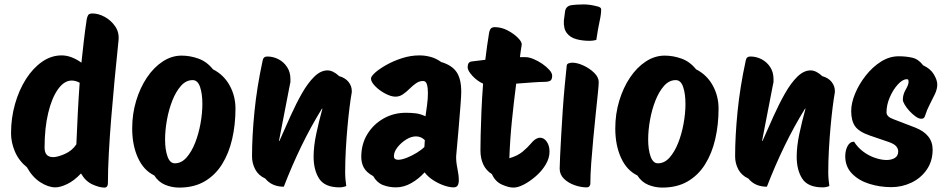

<svg xmlns="http://www.w3.org/2000/svg" viewBox="-20 -835 4275 870"><path d="M231 14Q199 14 163 -9Q127 -32 102 -77Q65 -107 47.5 -148.5Q30 -190 30 -231Q30 -300 48 -363.5Q66 -427 97.5 -476.5Q129 -526 170.5 -555Q212 -584 259 -584Q303 -584 349 -551Q354 -598 359.5 -646.5Q365 -695 373 -748Q375 -759 379.5 -766.5Q384 -774 399 -774Q426 -774 454.5 -758.5Q483 -743 502 -715.5Q521 -688 517 -651Q508 -566 499.5 -476Q491 -386 484 -300Q477 -214 473 -138.5Q469 -63 469 -6Q469 15 453 15Q431 15 399.5 1Q368 -13 347 -49Q316 -16 284.5 -1Q253 14 231 14ZM182 -166Q182 -123 221 -123Q241 -123 274 -137.5Q307 -152 326 -181Q329 -254 332.5 -322.5Q336 -391 341 -460Q323 -470 305 -470Q271 -470 243 -431Q215 -392 198.5 -323.5Q182 -255 182 -166Z M792 15Q759 15 728.5 2.5Q698 -10 679 -40Q631 -63 605 -120Q579 -177 579 -253Q579 -319 597 -378.5Q615 -438 646 -484Q677 -530 717.5 -556.5Q758 -583 803 -583Q841 -583 879 -569.5Q917 -556 945 -521Q994 -496 1020.5 -448Q1047 -400 1047 -343Q1047 -270 1032 -205Q1017 -140 986 -90.5Q955 -41 907 -13Q859 15 792 15ZM772 -95Q802 -95 825 -121Q848 -147 864 -187.5Q880 -228 888.5 -275Q897 -322 897 -364Q897 -410 886.5 -441Q876 -472 853 -472Q823 -472 800 -446Q777 -420 761 -379.5Q745 -339 736.5 -292Q728 -245 728 -203Q728 -157 739 -126Q750 -95 772 -95Z M1519 14Q1452 14 1426.5 -25Q1401 -64 1401 -125Q1401 -172 1413 -228.5Q1425 -285 1441 -343H1439Q1389 -262 1346 -173.5Q1303 -85 1266 11Q1212 11 1182 -26Q1151 -40 1136.5 -67.5Q1122 -95 1122 -126Q1122 -218 1133 -329Q1144 -440 1170 -560Q1173 -579 1191 -579Q1218 -579 1242 -566.5Q1266 -554 1281 -531Q1296 -508 1296 -477Q1296 -472 1296 -466Q1296 -460 1294 -454L1244 -196H1246Q1271 -253 1296.5 -309.5Q1322 -366 1348.5 -412.5Q1375 -459 1404 -487.5Q1433 -516 1464 -516Q1489 -516 1517 -490Q1545 -482 1559.5 -463.5Q1574 -445 1574 -423Q1574 -420 1574 -417Q1574 -414 1573 -411Q1569 -389 1564 -349.5Q1559 -310 1554.5 -260.5Q1550 -211 1547 -157.5Q1544 -104 1544 -54Q1544 -38 1545.5 -22Q1547 -6 1549 8Q1534 14 1519 14Z M1774 14Q1743 14 1715.5 3.5Q1688 -7 1671 -37Q1640 -54 1628.5 -75.5Q1617 -97 1617 -124Q1617 -182 1644.5 -227Q1672 -272 1718 -298Q1764 -324 1819 -324Q1842 -324 1863.5 -321.5Q1885 -319 1908 -308Q1911 -328 1915 -358Q1919 -388 1919 -414Q1919 -437 1914.5 -452.5Q1910 -468 1897 -468Q1880 -468 1865 -457.5Q1850 -447 1835.5 -432.5Q1821 -418 1805.5 -407.5Q1790 -397 1772 -397Q1752 -397 1725.5 -411Q1699 -425 1680 -444.5Q1661 -464 1661 -479Q1661 -489 1680 -506Q1699 -523 1731 -541Q1763 -559 1802 -571.5Q1841 -584 1881 -584Q1907 -584 1932 -577Q1957 -570 1979 -554Q2027 -540 2048.5 -509Q2070 -478 2070 -419Q2070 -401 2066.5 -356Q2063 -311 2058 -251.5Q2053 -192 2047 -128Q2046 -104 2052.5 -72.5Q2059 -41 2059 -18Q2059 -4 2054 5Q2049 14 2035 14Q2017 14 1992 5.5Q1967 -3 1943 -18.5Q1919 -34 1904 -54Q1878 -25 1844 -5.5Q1810 14 1774 14ZM1784 -111Q1800 -111 1823 -120Q1846 -129 1868 -142.5Q1890 -156 1903 -169L1905 -200Q1888 -217 1865 -217Q1843 -217 1820 -202.5Q1797 -188 1781 -167.5Q1765 -147 1765 -128Q1765 -118 1770.5 -114.5Q1776 -111 1784 -111Z M2307 15Q2285 15 2254.5 1.5Q2224 -12 2209 -46Q2183 -62 2170 -89.5Q2157 -117 2157 -154Q2157 -178 2158 -224Q2159 -270 2161.5 -330Q2164 -390 2169 -456Q2142 -468 2120.5 -491.5Q2099 -515 2099 -530Q2099 -542 2103.5 -549Q2108 -556 2121 -557Q2149 -561 2179 -564Q2183 -596 2187 -626Q2191 -656 2196 -685Q2199 -701 2205 -706.5Q2211 -712 2222 -712Q2252 -712 2280.5 -697Q2309 -682 2327.5 -663Q2346 -644 2344 -632Q2339 -602 2336 -576Q2350 -576 2362 -576Q2377 -576 2397.5 -567.5Q2418 -559 2437 -546Q2456 -533 2469 -518.5Q2482 -504 2482 -492Q2482 -474 2473 -469Q2464 -464 2445 -464Q2428 -464 2393 -461.5Q2358 -459 2319 -456Q2308 -371 2299.5 -287Q2291 -203 2288 -118Q2326 -129 2349 -148.5Q2372 -168 2386.5 -185.5Q2401 -203 2414 -208Q2420 -211 2427 -211Q2445 -211 2457.5 -193Q2470 -175 2470 -148Q2470 -118 2452.5 -89Q2435 -60 2408 -36.5Q2381 -13 2354 1Q2327 15 2307 15Z M2638 14Q2612 14 2583.5 4Q2555 -6 2535.5 -25Q2516 -44 2516 -71Q2516 -87 2518 -128Q2520 -169 2523 -223.5Q2526 -278 2530 -336.5Q2534 -395 2539 -448Q2544 -501 2548 -538Q2549 -546 2558 -548.5Q2567 -551 2573 -551Q2596 -551 2624 -538Q2652 -525 2672.5 -505Q2693 -485 2693 -463Q2693 -450 2689 -411.5Q2685 -373 2679.5 -320Q2674 -267 2668.5 -209Q2663 -151 2659 -96.5Q2655 -42 2655 -2Q2655 3 2651 8.5Q2647 14 2638 14ZM2652 -650Q2619 -650 2591.5 -657.5Q2564 -665 2548.5 -685Q2533 -705 2535 -742Q2537 -761 2540.5 -783.5Q2544 -806 2566 -811Q2578 -813 2595 -814Q2612 -815 2625 -815Q2653 -815 2687 -806Q2704 -802 2704 -793Q2704 -770 2697 -739Q2690 -708 2682 -654Q2666 -650 2652 -650Z M2981 15Q2948 15 2917.5 2.5Q2887 -10 2868 -40Q2820 -63 2794 -120Q2768 -177 2768 -253Q2768 -319 2786 -378.5Q2804 -438 2835 -484Q2866 -530 2906.5 -556.5Q2947 -583 2992 -583Q3030 -583 3068 -569.5Q3106 -556 3134 -521Q3183 -496 3209.5 -448Q3236 -400 3236 -343Q3236 -270 3221 -205Q3206 -140 3175 -90.5Q3144 -41 3096 -13Q3048 15 2981 15ZM2961 -95Q2991 -95 3014 -121Q3037 -147 3053 -187.5Q3069 -228 3077.5 -275Q3086 -322 3086 -364Q3086 -410 3075.5 -441Q3065 -472 3042 -472Q3012 -472 2989 -446Q2966 -420 2950 -379.5Q2934 -339 2925.5 -292Q2917 -245 2917 -203Q2917 -157 2928 -126Q2939 -95 2961 -95Z M3708 14Q3641 14 3615.5 -25Q3590 -64 3590 -125Q3590 -172 3602 -228.5Q3614 -285 3630 -343H3628Q3578 -262 3535 -173.5Q3492 -85 3455 11Q3401 11 3371 -26Q3340 -40 3325.5 -67.5Q3311 -95 3311 -126Q3311 -218 3322 -329Q3333 -440 3359 -560Q3362 -579 3380 -579Q3407 -579 3431 -566.5Q3455 -554 3470 -531Q3485 -508 3485 -477Q3485 -472 3485 -466Q3485 -460 3483 -454L3433 -196H3435Q3460 -253 3485.5 -309.5Q3511 -366 3537.5 -412.5Q3564 -459 3593 -487.5Q3622 -516 3653 -516Q3678 -516 3706 -490Q3734 -482 3748.5 -463.5Q3763 -445 3763 -423Q3763 -420 3763 -417Q3763 -414 3762 -411Q3758 -389 3753 -349.5Q3748 -310 3743.5 -260.5Q3739 -211 3736 -157.5Q3733 -104 3733 -54Q3733 -38 3734.5 -22Q3736 -6 3738 8Q3723 14 3708 14Z M4019 13Q3967 13 3919 -2Q3871 -17 3840.5 -48.5Q3810 -80 3810 -127Q3810 -153 3820.5 -173Q3831 -193 3850 -193Q3866 -167 3891.5 -148Q3917 -129 3945.5 -119.5Q3974 -110 3997 -110Q4020 -110 4035 -119.5Q4050 -129 4050 -149Q4050 -161 4041 -172Q4032 -183 4006 -192L3921 -221Q3872 -238 3854.5 -263Q3837 -288 3837 -332Q3837 -368 3854.5 -410.5Q3872 -453 3902.5 -492Q3933 -531 3971.5 -555.5Q4010 -580 4052 -580Q4086 -580 4114 -573.5Q4142 -567 4163 -539Q4196 -524 4211.5 -498Q4227 -472 4227 -452Q4227 -431 4216 -408Q4205 -385 4192.5 -361Q4180 -337 4173 -314Q4171 -307 4167.5 -302Q4164 -297 4154 -297Q4143 -297 4129 -307Q4115 -317 4101.5 -331.5Q4088 -346 4079.5 -360.5Q4071 -375 4071 -383Q4071 -407 4084 -429Q4097 -451 4097 -464Q4097 -469 4096 -472.5Q4095 -476 4089 -476Q4070 -476 4048.5 -452.5Q4027 -429 4012 -394.5Q3997 -360 3997 -326Q3997 -306 4028 -295L4127 -257Q4206 -226 4206 -157Q4206 -105 4179.5 -66.5Q4153 -28 4110 -7.5Q4067 13 4019 13Z"/></svg>

Font: Protest Riot
Style: Regular
Weight: 400
Designer: Octavio Pardo
Foundry: Ashler Design
Version: Version 2.005; ttfautohint (v1.8.4.7-5d5b)